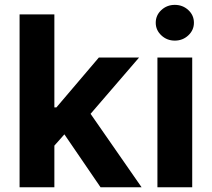

<svg xmlns="http://www.w3.org/2000/svg" viewBox="-20 -788 891 808"><path d="M195.3 -159.9V-336H217.4L396 -545.9H565.3L329.4 -272.1H294.9ZM62.4 0V-727.5H208.8V0ZM403.1 0 239.5 -239.4 337.3 -343.3 575.8 0Z M642.5 0V-545.9H788.9V0ZM715.6 -617.1Q682.6 -617.1 659 -639.2Q635.4 -661.3 635.4 -692.2Q635.4 -723.8 659 -745.7Q682.6 -767.5 715.6 -767.5Q748.9 -767.5 772.5 -745.7Q796.1 -723.9 796.1 -692.3Q796.1 -661.3 772.5 -639.2Q748.9 -617.1 715.6 -617.1Z"/></svg>

Font: Inter Variable LoSnoCo
Style: Regular
Weight: 400
Designer: Rasmus Andersson
Foundry: rsms
Version: Version 4.000;git-a52131595; featfreeze: case,dlig,ss01,ss02